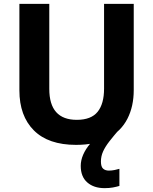

<svg xmlns="http://www.w3.org/2000/svg" viewBox="-20 -734 787 986"><path d="M498.3 95.4Q498.3 122 509.4 132Q520.5 142.1 539.1 142.1Q553.6 142.1 568.8 139Q583.9 135.9 593.2 133V220.8Q577.9 225.4 559.7 228.8Q541.4 232.2 517.1 232.2Q461.7 232.2 428.2 202.8Q394.6 173.5 394.6 117.6Q394.6 89.9 406.9 60.9Q419.3 31.9 443.5 3.3Q467.7 -25.4 502.4 -51.6L593.4 -70.5Q563.4 -35.9 541.9 -8.3Q520.4 19.3 509.4 43.8Q498.3 68.4 498.3 95.4ZM370.5 10Q228.4 10 154 -64.3Q79.6 -138.7 79.6 -269.9V-714H233.1V-277.8Q233.1 -197.6 268.6 -158.1Q304.1 -118.6 374.3 -118.6Q448.1 -118.6 481.3 -159.8Q514.4 -200.9 514.4 -278.8V-714H666.8V-271.5Q666.8 -187.8 634.4 -124.3Q602 -60.8 536.2 -25.4Q470.4 10 370.5 10Z"/></svg>

Font: Noto Sans Symbols
Style: Regular
Weight: 400
Designer: Monotype Design Team
Foundry: Monotype Imaging Inc.
Version: Version 2.002